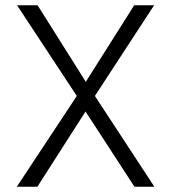

<svg xmlns="http://www.w3.org/2000/svg" viewBox="-20 -710 651 730"><path d="M43.9 0 272 -345.2 44.9 -689.9H123L306.2 -398.9L490.2 -689.9H565.9L340.8 -345.2L566.9 0H491.2L305.2 -286.1L122.1 0Z"/></svg>

Font: HK Grotesk Light
Style: Regular
Weight: 300
Designer: Alfredo Marco Pradil and Stefan Peev
Foundry: Hanken Design Co.
Version: Version 1.045;PS 001.045;hotconv 1.0.88;makeotf.lib2.5.64775